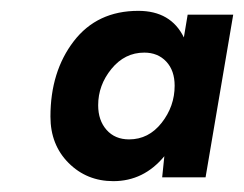

<svg xmlns="http://www.w3.org/2000/svg" viewBox="-20 -727 450 354"><path d="M73 -512Q73 -595 116 -651Q159 -707 235 -707Q295 -707 319 -658L326 -700H410L359 -400H279L283 -439Q245 -393 189 -393Q140 -393 106.5 -426.5Q73 -460 73 -512ZM218 -470Q254 -470 278 -500.5Q302 -531 302 -569Q302 -597 286.5 -613.5Q271 -630 246 -630Q210 -630 185.5 -600Q161 -570 161 -533Q161 -505 176.5 -487.5Q192 -470 218 -470Z"/></svg>

Font: Oak Sans Semibold
Style: Italic
Weight: 600
Italic angle: -9.49998°
Foundry: Erik Kennedy, Walven
Version: Version 1.000